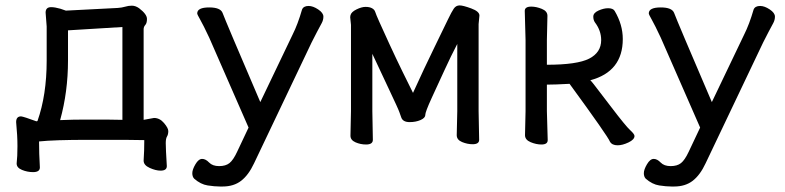

<svg xmlns="http://www.w3.org/2000/svg" viewBox="-20 -513 2873 703"><path d="M200.2 -73.2Q246.1 -75.2 292 -75.2Q402.8 -75.2 428.2 -74.2V-414.1L229 -401.9V-292Q229 -176.8 200.2 -73.2ZM101.1 117.2Q80.1 117.2 60.5 109.1Q41 101.1 41 85.9V85Q43.9 60.1 43.9 22Q43.9 -16.1 39.1 -65.9Q39.1 -86.9 57.1 -86.9Q66.9 -85.9 113.3 -68.8L117.2 -69.8Q150.9 -165 150.9 -291V-416L147 -466.8Q147 -486.8 167 -486.8Q181.2 -486.8 201.2 -481L221.2 -474.1L411.1 -483.9Q426.3 -484.9 438.2 -488.5Q450.2 -492.2 462.9 -492.2Q476.1 -492.2 489.3 -482.9Q518.1 -460.9 518.1 -443.8Q518.1 -428.2 512 -421.6Q505.9 -415 505.9 -405.8V-74.2L543.9 -81.1Q564.9 -81.1 580.6 -62.5Q596.2 -43.9 596.2 -33.2Q596.2 -21 591.6 -13.4Q586.9 -5.9 586.9 11.2Q586.9 30.8 590.8 95.2Q590.8 111.8 567.9 111.8Q550.3 111.8 528.1 101.8Q505.9 91.8 505.9 75.2V74.2Q508.3 40 508.3 0Q496.1 -1 303.2 -1Q179.2 -1 123 4.9Q123 48.8 126 100.1Q126 117.2 101.1 117.2Z M794.9 169.9H785.2Q766.1 169.9 740.5 166Q714.8 162.1 690.9 141.1Q684.1 133.8 684.1 121.1Q684.1 107.9 695.6 88.4Q707 68.8 720.2 68.8Q732.9 68.8 745.6 82Q758.3 95.2 782.2 95.2Q806.2 95.2 820.1 84.2Q834 73.2 848.1 43L890.1 -45.9L746.1 -375Q724.1 -421.9 713.1 -440.9Q702.1 -460 702.1 -463.9Q702.1 -485.8 746.1 -485.8Q787.1 -485.8 794.9 -465.8Q806.2 -435.1 933.1 -139.2L1051.3 -386.2Q1070.3 -423.8 1085.9 -478Q1091.3 -491.2 1109.9 -491.2Q1126 -491.2 1145 -478.5Q1164.1 -465.8 1164.1 -452.1Q1164.1 -439.9 1158 -428.5Q1151.9 -417 1140.9 -396.5Q1129.9 -376 1121.1 -357.9L910.2 85Q890.1 127.9 863 148.9Q835.9 169.9 794.9 169.9Z M1320.3 16.1Q1300.3 16.1 1281.7 8.1Q1263.2 0 1263.2 -16.1L1265.1 -106V-421.9L1262.2 -450.2L1263.2 -457Q1266.1 -469.2 1285.2 -478.5Q1304.2 -487.8 1318.4 -487.8Q1333 -487.8 1342 -482.9Q1351.1 -478 1353.8 -469.5Q1356.4 -460.9 1368.9 -432.9Q1381.3 -404.8 1405.8 -351.8Q1430.2 -298.8 1454.1 -250Q1478 -201.2 1492.2 -172.9Q1533.2 -263.2 1570.8 -340.1Q1608.4 -417 1620.8 -443.1Q1633.3 -469.2 1641.4 -481.2Q1649.4 -493.2 1663.1 -493.2Q1675.3 -493.2 1705.3 -482.2Q1735.4 -471.2 1735.4 -456.1L1732.4 -424.8V-106L1734.4 -1Q1734.4 15.1 1710.4 15.1Q1691.4 15.1 1671.9 7.1Q1652.3 -1 1652.3 -18.1L1654.3 -106V-352.1Q1631.3 -308.1 1607.7 -256.6Q1584 -205.1 1560.5 -154.1Q1537.1 -103 1537.1 -92Q1537.1 -81.1 1519.8 -73.5Q1502.4 -65.9 1480 -65.9Q1455.1 -65.9 1449.2 -83L1442.4 -102.1Q1439 -112.8 1403.1 -188.5Q1367.2 -264.2 1343.3 -315.9V-106L1345.2 -1Q1345.2 16.1 1320.3 16.1Z M2241.2 19Q2221.2 19 2213.4 5.9Q2205.6 -14.2 2065.4 -206.1Q2011.2 -203.1 1982.4 -203.1V-106L1985.4 0Q1985.4 16.1 1962.4 16.1Q1943.4 16.1 1922.9 7.6Q1902.3 -1 1902.3 -18.1L1904.3 -106V-366.2L1901.4 -473.1Q1901.4 -488.8 1925.3 -488.8Q1943.4 -488.8 1963.9 -480.5Q1984.4 -472.2 1984.4 -455.1L1982.4 -366.2V-275.9Q2093.3 -275.9 2137.2 -298.3Q2181.2 -320.8 2181.2 -366.2Q2181.2 -400.9 2158.2 -431.2Q2152.3 -439.9 2152.3 -452.1Q2152.3 -465.8 2171.4 -474.4Q2190.4 -482.9 2206.5 -482.9Q2224.6 -482.9 2230.5 -473.1Q2260.3 -422.9 2260.3 -370.1Q2260.3 -251 2141.6 -219.2L2140.1 -220.2Q2141.6 -220.2 2153.6 -205.1Q2165.5 -189.9 2218.5 -120.4Q2271.5 -50.8 2287.4 -36.4Q2303.2 -22 2303.2 -15.1Q2303.2 -2 2281.2 8.5Q2259.3 19 2241.2 19Z M2448.2 169.9H2438.5Q2419.4 169.9 2393.8 166Q2368.2 162.1 2344.2 141.1Q2337.4 133.8 2337.4 121.1Q2337.4 107.9 2348.9 88.4Q2360.4 68.8 2373.5 68.8Q2386.2 68.8 2398.9 82Q2411.6 95.2 2435.5 95.2Q2459.5 95.2 2473.4 84.2Q2487.3 73.2 2501.5 43L2543.5 -45.9L2399.4 -375Q2377.4 -421.9 2366.5 -440.9Q2355.5 -460 2355.5 -463.9Q2355.5 -485.8 2399.4 -485.8Q2440.4 -485.8 2448.2 -465.8Q2459.5 -435.1 2586.4 -139.2L2704.6 -386.2Q2723.6 -423.8 2739.3 -478Q2744.6 -491.2 2763.2 -491.2Q2779.3 -491.2 2798.3 -478.5Q2817.4 -465.8 2817.4 -452.1Q2817.4 -439.9 2811.3 -428.5Q2805.2 -417 2794.2 -396.5Q2783.2 -376 2774.4 -357.9L2563.5 85Q2543.5 127.9 2516.4 148.9Q2489.3 169.9 2448.2 169.9Z"/></svg>

Font: LXGW WenKai GB Screen
Style: Regular
Weight: 400
Designer: LXGW / Fontworks Inc.
Foundry: LXGW / Fontworks Inc.
Version: Version 1.321;February 19, 2024;FontCreator 14.0.0.2901 64-b